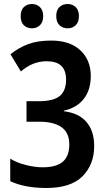

<svg xmlns="http://www.w3.org/2000/svg" viewBox="-20 -926 544 956"><path d="M432 -548Q432 -478 397 -433.5Q362 -389 298 -375V-372Q373 -363 411 -318Q449 -273 449 -199Q449 -107 391 -48.5Q333 10 211 10Q102 10 31 -24V-136Q63 -116 108.5 -104.5Q154 -93 192 -93Q261 -93 293 -121Q325 -149 325 -207Q325 -265 286.5 -292.5Q248 -320 175 -320H112V-422H171Q246 -422 277.5 -448Q309 -474 309 -530Q309 -621 213 -621Q175 -621 143 -607.5Q111 -594 84 -570L32 -656Q75 -690 122 -707Q169 -724 235 -724Q328 -724 380 -675.5Q432 -627 432 -548ZM83 -846Q83 -876 99 -891Q115 -906 139 -906Q163 -906 179 -890.5Q195 -875 195 -846Q195 -816 179 -800.5Q163 -785 139 -785Q115 -785 99 -800Q83 -815 83 -846ZM260 -846Q260 -876 276 -891Q292 -906 317 -906Q341 -906 357 -890.5Q373 -875 373 -846Q373 -816 357 -800.5Q341 -785 317 -785Q292 -785 276 -800.5Q260 -816 260 -846Z"/></svg>

Font: Avrile Sans Condensed SemiBold
Style: Regular
Weight: 600
Width: 3
Designer: Monotype Design Team
Foundry: Monotype Imaging Inc.
Version: Version 2.001;September 10, 2019;FontCreator 11.5.0.2425 64-